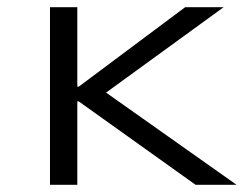

<svg xmlns="http://www.w3.org/2000/svg" viewBox="-20 -514 681 534"><path d="M119 0V-494H195V-273H199L495 -494H602L251 -239L253 -272L638 0H524L199 -232H195V0Z"/></svg>

Font: Nunito Sans 7pt Expanded Light
Style: Regular
Weight: 300
Width: 7
Designer: Vernon Adams
Foundry: Vernon Adams
Version: Version 3.101;gftools[0.9.27]